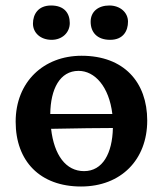

<svg xmlns="http://www.w3.org/2000/svg" viewBox="-20 -670 593 699"><path d="M168 -525C206 -525 234 -551 234 -586C234 -622 214 -650 166 -650C119 -650 100 -618 100 -584C100 -551 127 -525 168 -525ZM381 -525C429 -525 446 -558 446 -591C446 -625 417 -650 378 -650C338 -650 310 -628 310 -591C310 -552 334 -525 381 -525ZM277 -467C139 -467 37 -372 37 -227C37 -83 126 9 275 9C421 9 516 -89 516 -231C516 -371 431 -467 277 -467ZM266 -412C325 -412 377 -355 389 -255H163C164 -346 198 -412 266 -412ZM286 -47C220 -47 177 -105 166 -201C263 -203 346 -204 391 -204C389 -112 354 -47 286 -47Z"/></svg>

Font: Vollkorn Semibold
Style: Regular
Weight: 600
Designer: Friedrich Althausen
Foundry: Friedrich Althausen
Version: Version 4.015;PS 004.015;hotconv 1.0.88;makeotf.lib2.5.64775